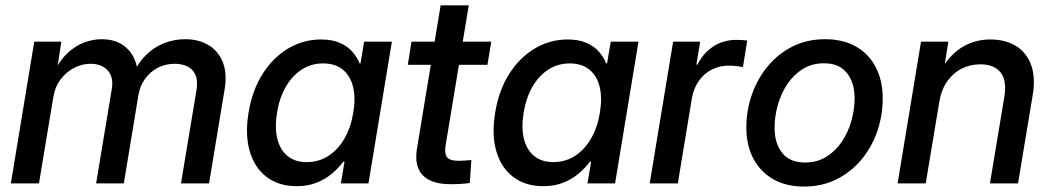

<svg xmlns="http://www.w3.org/2000/svg" viewBox="-20 -685 3930 717"><path d="M20.5 0 107.9 -529.3H209L191.4 -412.1L182.1 -415.5Q202.1 -458 230.7 -485.4Q259.3 -512.7 292.5 -525.6Q325.7 -538.6 359.9 -538.6Q401.4 -538.6 431.2 -521.5Q460.9 -504.4 477.1 -474.6Q493.2 -444.8 494.6 -407.2L480 -414.1Q497.6 -452.6 526.4 -480.7Q555.2 -508.8 592.8 -523.7Q630.4 -538.6 671.9 -538.6Q721.2 -538.6 758.1 -516.8Q794.9 -495.1 812 -452.9Q829.1 -410.6 818.4 -348.6L760.7 0H655.8L713.4 -346.2Q719.7 -382.8 710 -405Q700.2 -427.2 679.7 -437Q659.2 -446.8 632.8 -446.8Q596.7 -446.8 568.1 -431.4Q539.6 -416 521.2 -389.9Q502.9 -363.8 497.1 -331.1L442.4 0H338.9L397.5 -353Q404.8 -397.5 382.1 -422.1Q359.4 -446.8 318.4 -446.8Q287.1 -446.8 257.6 -431.9Q228 -417 206.5 -388.7Q185.1 -360.4 178.7 -319.8L125.5 0Z M1088.4 10.3Q1021.5 10.3 976.3 -23.7Q931.2 -57.6 912.8 -119.4Q894.5 -181.2 908.2 -264.2Q921.9 -348.1 960.9 -409.4Q1000 -470.7 1056.6 -504.2Q1113.3 -537.6 1179.2 -537.6Q1220.2 -537.6 1248.8 -525.1Q1277.3 -512.7 1295.4 -492.2Q1313.5 -471.7 1322.8 -448.2H1326.2L1339.8 -529.3H1443.4L1356 0H1252.9L1266.6 -81.1H1261.7Q1243.7 -56.6 1218.8 -35.9Q1193.8 -15.1 1161.4 -2.4Q1128.9 10.3 1088.4 10.3ZM1125.5 -79.6Q1170.4 -79.6 1206.3 -102.8Q1242.2 -126 1266.4 -167.7Q1290.5 -209.5 1299.3 -264.6Q1308.6 -320.3 1298.3 -361.3Q1288.1 -402.3 1259.8 -425.3Q1231.4 -448.2 1186.5 -448.2Q1142.6 -448.2 1107.2 -425.5Q1071.8 -402.8 1047.9 -361.8Q1023.9 -320.8 1014.6 -264.6Q1005.4 -208.5 1015.6 -166.7Q1025.9 -125 1054 -102.3Q1082 -79.6 1125.5 -79.6Z M1814.5 -529.3 1800.3 -442.9H1502.9L1516.6 -529.3ZM1625.5 -665H1730.5L1644 -141.6Q1639.2 -110.4 1649.9 -97.4Q1660.6 -84.5 1691.4 -84.5Q1701.7 -84.5 1715.8 -85.4Q1730 -86.4 1740.2 -87.4L1734.4 -1.5Q1719.2 0.5 1700.7 1.7Q1682.1 2.9 1664.1 2.9Q1590.3 2.9 1558.3 -31Q1526.4 -64.9 1537.1 -129.9Z M2009.3 10.3Q1942.4 10.3 1897.2 -23.7Q1852.1 -57.6 1833.7 -119.4Q1815.4 -181.2 1829.1 -264.2Q1842.8 -348.1 1881.8 -409.4Q1920.9 -470.7 1977.5 -504.2Q2034.2 -537.6 2100.1 -537.6Q2141.1 -537.6 2169.7 -525.1Q2198.2 -512.7 2216.3 -492.2Q2234.4 -471.7 2243.7 -448.2H2247.1L2260.7 -529.3H2364.3L2276.9 0H2173.8L2187.5 -81.1H2182.6Q2164.6 -56.6 2139.6 -35.9Q2114.7 -15.1 2082.3 -2.4Q2049.8 10.3 2009.3 10.3ZM2046.4 -79.6Q2091.3 -79.6 2127.2 -102.8Q2163.1 -126 2187.3 -167.7Q2211.4 -209.5 2220.2 -264.6Q2229.5 -320.3 2219.2 -361.3Q2209 -402.3 2180.7 -425.3Q2152.3 -448.2 2107.4 -448.2Q2063.5 -448.2 2028.1 -425.5Q1992.7 -402.8 1968.8 -361.8Q1944.8 -320.8 1935.5 -264.6Q1926.3 -208.5 1936.5 -166.7Q1946.8 -125 1974.9 -102.3Q2002.9 -79.6 2046.4 -79.6Z M2406.2 0 2493.7 -529.3H2594.7L2580.6 -443.8H2584.5Q2606 -486.8 2643.8 -511.5Q2681.6 -536.1 2730 -536.1Q2741.2 -536.1 2752.4 -535.4Q2763.7 -534.7 2770.5 -533.7L2754.4 -434.6Q2748 -436 2732.7 -438Q2717.3 -439.9 2700.2 -439.9Q2667.5 -439.9 2638.7 -425.5Q2609.9 -411.1 2590.1 -383.5Q2570.3 -356 2563.5 -316.4L2511.2 0Z M2982.4 11.7Q2915.5 11.7 2867.4 -15.9Q2819.3 -43.5 2793.2 -93Q2767.1 -142.6 2767.1 -209Q2767.1 -272.5 2787.8 -331.8Q2808.6 -391.1 2847.2 -437.7Q2885.7 -484.4 2939.9 -511.5Q2994.1 -538.6 3061 -538.6Q3128.4 -538.6 3176.5 -511.2Q3224.6 -483.9 3250.5 -433.8Q3276.4 -383.8 3276.4 -317.4Q3276.4 -253.4 3255.9 -194.3Q3235.4 -135.3 3196.8 -88.9Q3158.2 -42.5 3104 -15.4Q3049.8 11.7 2982.4 11.7ZM2986.3 -78.1Q3031.7 -78.1 3066.4 -99.9Q3101.1 -121.6 3124.5 -157Q3147.9 -192.4 3159.7 -234.6Q3171.4 -276.9 3171.4 -318.4Q3171.4 -357.4 3158.4 -386.7Q3145.5 -416 3120.4 -432.4Q3095.2 -448.7 3057.1 -448.7Q3012.2 -448.7 2977.8 -427.2Q2943.4 -405.8 2919.9 -370.6Q2896.5 -335.4 2884.5 -292.7Q2872.6 -250 2872.6 -207.5Q2872.6 -149.4 2901.1 -113.8Q2929.7 -78.1 2986.3 -78.1Z M3487.8 -305.2 3437 0H3332L3419.4 -529.3H3521.5L3500.5 -398.4L3481.4 -401.9Q3517.6 -472.2 3566.9 -504.9Q3616.2 -537.6 3678.2 -537.6Q3733.9 -537.6 3773.4 -513.7Q3813 -489.7 3830.3 -443.1Q3847.7 -396.5 3836.4 -329.1L3781.7 0H3676.8L3730.5 -323.2Q3740.7 -384.3 3716.6 -414.6Q3692.4 -444.8 3640.6 -444.8Q3604 -444.8 3572 -429Q3540 -413.1 3517.8 -382.1Q3495.6 -351.1 3487.8 -305.2Z"/></svg>

Font: Inter 24pt Medium
Style: Italic
Weight: 500
Italic angle: -9.3988°
Designer: Rasmus Andersson
Foundry: rsms
Version: Version 4.001;git-66647c0bb